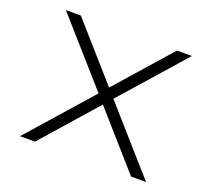

<svg xmlns="http://www.w3.org/2000/svg" viewBox="-132 -973 1265 1145"><g transform="rotate(20 500.0 -400.0)"><path d="M805 -800H900L547 -400L900 0H805L500 -346L195 0H100L453 -400L100 -800H195L500 -454Z"/></g></svg>

Font: Dune Rise
Style: Regular
Weight: 400
Version: Version 001.000